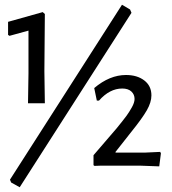

<svg xmlns="http://www.w3.org/2000/svg" viewBox="-20 -698 723 809"><path d="M494 -678 528 -658 534 -644 63 91 27 71 22 59ZM160 -647 169 -639 167 -398 169 -263H98L100 -389V-569L20 -547L14 -551V-606ZM511 -382Q558 -382 588 -359Q618 -336 618 -296Q618 -267 598.5 -233Q579 -199 533 -142L466 -57L468 -55H591L655 -58L658 -52L651 3L570 0H405L378 1L374 -2V-44L472 -158Q502 -195 513 -210Q524 -225 535.5 -245.5Q547 -266 547 -281Q547 -300 533.5 -312.5Q520 -325 495 -325Q442 -325 397 -274H388L377 -327Q442 -382 511 -382Z"/></svg>

Font: Alegreya Sans SC
Style: Regular
Weight: 400
Designer: Juan Pablo del Peral
Foundry: Huerta Tipografica
Version: Version 2.007